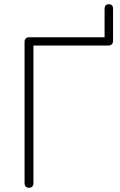

<svg xmlns="http://www.w3.org/2000/svg" viewBox="-20 -881 567 907"><path d="M117 6Q107 6 101.5 0Q96 -6 96 -16V-683Q96 -694 102 -699.5Q108 -705 118 -705H474V-839Q474 -861 494 -861Q504 -861 509 -855.5Q514 -850 514 -839V-688Q514 -678 508.5 -672Q503 -666 492 -666H138V-16Q138 -6 132.5 0Q127 6 117 6Z"/></svg>

Font: Nunito ExtraLight
Style: Regular
Weight: 200
Designer: Vernon Adams
Foundry: Vernon Adams
Version: Version 3.602